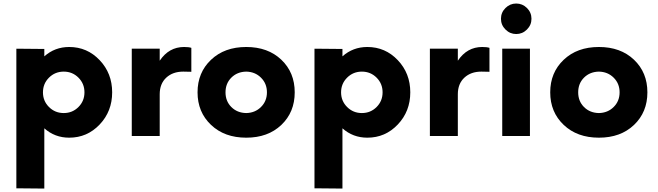

<svg xmlns="http://www.w3.org/2000/svg" viewBox="-20 -779 3769 1100"><path d="M376.5 -509.8Q479.5 -509.8 551 -434.3Q622.6 -358.9 622.6 -250Q622.6 -141.1 551 -65.7Q479.5 9.8 376.5 9.8Q293.9 9.8 233.9 -43.9V301.3L73.7 299.8V-500L233.9 -498.5V-456.1Q293.9 -509.8 376.5 -509.8ZM260.7 -165.8Q295.4 -131.3 345.2 -131.3Q395 -131.3 429.4 -165.8Q463.9 -200.2 463.9 -250Q463.9 -299.8 429.4 -334.2Q395 -368.7 345.2 -368.7Q295.4 -368.7 260.7 -334.2Q226.1 -299.8 226.1 -250Q226.1 -200.2 260.7 -165.8Z M1034.7 -509.8Q1062 -509.8 1076.2 -504.9V-367.7Q1068.8 -368.7 1029.8 -368.7Q969.7 -368.7 932.4 -334Q895 -299.3 895 -238.8V0H734.9V-500H895V-431.2Q947.8 -509.8 1034.7 -509.8Z M1591.8 -63.2Q1515.1 9.8 1390.6 9.8Q1266.1 9.8 1189 -63.5Q1111.8 -136.7 1111.8 -250Q1111.8 -363.3 1189 -436.5Q1266.1 -509.8 1390.6 -509.8Q1515.1 -509.8 1591.8 -436.8Q1668.5 -363.8 1668.5 -250Q1668.5 -136.2 1591.8 -63.2ZM1390.6 -131.3Q1441.4 -132.3 1475.3 -166Q1509.3 -199.7 1509.3 -250Q1509.3 -300.3 1475.3 -334Q1441.4 -367.7 1390.6 -368.7Q1338.9 -367.7 1305.4 -334.2Q1272 -300.8 1272 -250Q1272 -199.2 1305.4 -165.8Q1338.9 -132.3 1390.6 -131.3Z M2084.5 -509.8Q2187.5 -509.8 2259 -434.3Q2330.6 -358.9 2330.6 -250Q2330.6 -141.1 2259 -65.7Q2187.5 9.8 2084.5 9.8Q2002 9.8 1941.9 -43.9V301.3L1781.7 299.8V-500L1941.9 -498.5V-456.1Q2002 -509.8 2084.5 -509.8ZM1968.8 -165.8Q2003.4 -131.3 2053.2 -131.3Q2103 -131.3 2137.5 -165.8Q2171.9 -200.2 2171.9 -250Q2171.9 -299.8 2137.5 -334.2Q2103 -368.7 2053.2 -368.7Q2003.4 -368.7 1968.8 -334.2Q1934.1 -299.8 1934.1 -250Q1934.1 -200.2 1968.8 -165.8Z M2742.7 -509.8Q2770 -509.8 2784.2 -504.9V-367.7Q2776.9 -368.7 2737.8 -368.7Q2677.7 -368.7 2640.4 -334Q2603 -299.3 2603 -238.8V0H2442.9V-500H2603V-431.2Q2655.8 -509.8 2742.7 -509.8Z M2850.1 -671.4Q2850.1 -707.5 2876 -733.2Q2901.9 -758.8 2937.5 -758.8Q2973.1 -758.8 2999 -733.2Q3024.9 -707.5 3024.9 -671.4Q3024.9 -635.7 2999 -609.9Q2973.1 -584 2937.5 -584Q2901.9 -584 2876 -609.9Q2850.1 -635.7 2850.1 -671.4ZM2857.4 0V-500H3016.1V0Z M3612.3 -63.2Q3535.6 9.8 3411.1 9.8Q3286.6 9.8 3209.5 -63.5Q3132.3 -136.7 3132.3 -250Q3132.3 -363.3 3209.5 -436.5Q3286.6 -509.8 3411.1 -509.8Q3535.6 -509.8 3612.3 -436.8Q3689 -363.8 3689 -250Q3689 -136.2 3612.3 -63.2ZM3411.1 -131.3Q3461.9 -132.3 3495.8 -166Q3529.8 -199.7 3529.8 -250Q3529.8 -300.3 3495.8 -334Q3461.9 -367.7 3411.1 -368.7Q3359.4 -367.7 3325.9 -334.2Q3292.5 -300.8 3292.5 -250Q3292.5 -199.2 3325.9 -165.8Q3359.4 -132.3 3411.1 -131.3Z"/></svg>

Font: Now Alt
Style: Bold
Weight: 700
Designer: Alfredo Marco Pradil
Foundry: Alfredo Marco Pradil
Version: Version 1.002;PS 001.002;hotconv 1.0.88;makeotf.lib2.5.64775